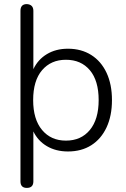

<svg xmlns="http://www.w3.org/2000/svg" viewBox="-20 -732 616 938"><path d="M302 -45Q376 -45 419 -97Q462 -149 462 -243Q462 -338 419 -389Q376 -440 302 -440Q229 -440 185.5 -389Q142 -338 142 -243Q142 -149 185.5 -97Q229 -45 302 -45ZM111 186Q80 186 80 154V-679Q80 -712 111 -712Q143 -710 143 -679V-394Q165 -441 209 -467.5Q253 -494 312 -494Q377 -494 425.5 -463.5Q474 -433 500.5 -376.5Q527 -320 527 -243Q527 -166 500.5 -109.5Q474 -53 426 -22.5Q378 8 312 8Q253 8 209 -18Q165 -44 143 -90V154Q143 186 111 186Z"/></svg>

Font: Chiron GoRound TC L
Style: Regular
Weight: 300
Designer: Ryoko NISHIZUKA 西塚涼子 (kana, bopomofo & ideographs); Paul D. Hunt (Latin, Greek & Cyrillic); Sandoll Communications 산돌커뮤니
Foundry: Adobe
Version: Version 1.000;hotconv 1.1.1;makeotfexe 2.6.0